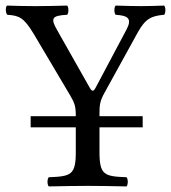

<svg xmlns="http://www.w3.org/2000/svg" viewBox="-20 -667 615 689"><path d="M337 -122V-210H492V-250H337V-258C337 -288 338 -304 355 -334L474 -550C502 -601 524 -610 569 -614C575 -620 575 -641 569 -647C541 -646 509 -645 486 -645C463 -645 427 -646 395 -647C389 -641 389 -620 395 -614C439 -611 455 -601 434 -561L323 -352C315 -337 310 -338 301 -354L185 -559C161 -601 165 -611 221 -614C227 -620 227 -641 221 -647C185 -646 147 -645 107 -645C68 -645 35 -646 5 -647C-1 -641 0 -620 6 -614C48 -611 65 -605 100 -547L231 -326C248 -297 252 -286 252 -250H90V-210H252V-122C252 -39 235 -34 155 -31C149 -25 149 -4 155 2C204 1 256 0 295 0C334 0 384 1 434 2C440 -4 440 -25 434 -31C354 -34 337 -39 337 -122Z"/></svg>

Font: Libertinus Math
Style: Regular
Weight: 400
Designer: Philipp H. Poll, Khaled Hosny
Foundry: Caleb Maclennan
Version: Version 7.050;RELEASE